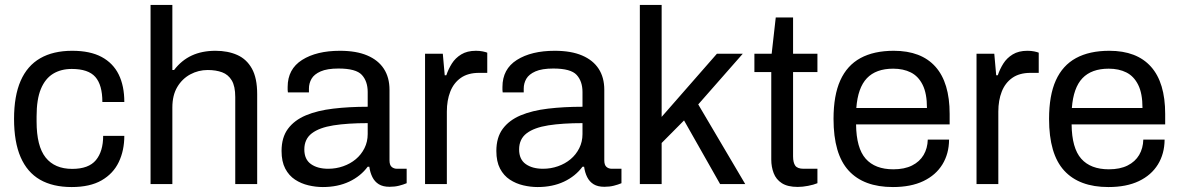

<svg xmlns="http://www.w3.org/2000/svg" viewBox="-20 -743 4763 775"><path d="M269.3 12Q193.3 12 141.5 -17.7Q89.8 -47.5 63.2 -108.7Q36.7 -169.9 36.7 -263Q36.7 -355.7 63.3 -416.7Q89.9 -477.6 142.3 -507.8Q194.7 -538 271.6 -538Q343.9 -538 390.2 -513.1Q436.5 -488.2 459.2 -442.2Q481.8 -396.2 481.8 -331.3H393.2Q393.2 -400.1 364.8 -432.4Q336.4 -464.7 269.6 -464.7Q226.3 -464.7 194.3 -445.3Q162.4 -425.8 145 -383.9Q127.7 -342.1 127.7 -273.1V-252.3Q127.7 -153.1 164.2 -107.2Q200.8 -61.3 271.4 -61.3Q337.9 -61.3 367.2 -96.7Q396.4 -132.1 396.4 -194.7H481.8Q481.8 -135.6 459.4 -88.8Q437.1 -42.1 390.1 -15Q343.1 12 269.3 12Z M587.7 0V-723H675.7V-460.5H682.7Q712.8 -499.8 754.1 -518.9Q795.3 -538 849.9 -538Q899.9 -538 937.7 -521.1Q975.5 -504.3 996.8 -466.1Q1018.1 -428 1018.1 -363.3V0H929.6V-351.4Q929.6 -394.8 915.5 -418.4Q901.5 -441.9 876.6 -451.2Q851.6 -460.4 818.4 -460.4Q780.8 -460.4 748.1 -442.8Q715.4 -425.2 695.5 -391.7Q675.7 -358.2 675.7 -309.2V0Z M1282.9 12Q1254.5 12 1225.1 5.1Q1195.6 -1.8 1171 -17.9Q1146.3 -34.1 1131.4 -62.4Q1116.5 -90.8 1116.5 -133.7Q1116.5 -188.2 1142.3 -223Q1168.1 -257.8 1214.6 -277.4Q1261.1 -296.9 1325.1 -304.5Q1389 -312.1 1464.2 -312.1V-371.6Q1464.2 -414.8 1440.6 -440.6Q1417 -466.4 1346.4 -466.4Q1300.6 -466.4 1274.3 -454.8Q1248.1 -443.3 1237.5 -425Q1227 -406.7 1227 -385.4V-370H1142.1Q1141.1 -375 1141.1 -380Q1141.1 -385 1141.1 -392Q1141.1 -464.1 1199.4 -501.1Q1257.7 -538 1352.2 -538Q1418.3 -538 1462.5 -519.1Q1506.7 -500.3 1529.4 -465.4Q1552.2 -430.4 1552.2 -380.6V-95.9Q1552.2 -76.9 1560.9 -69.4Q1569.6 -61.8 1582.6 -61.8H1621.5V-3.5Q1607.8 2.3 1590.7 6.6Q1573.5 11 1552.4 11Q1525.9 11 1509.1 0.7Q1492.3 -9.7 1483.1 -28.2Q1473.9 -46.7 1470.7 -70.1H1464.2Q1435.9 -31.7 1389.5 -9.8Q1343.1 12 1282.9 12ZM1304.8 -61.8Q1336.6 -61.8 1365.4 -72Q1394.2 -82.1 1416.1 -100.4Q1438 -118.7 1451.1 -144.7Q1464.2 -170.7 1464.2 -201.8V-246Q1383.5 -246 1326.2 -237Q1268.9 -227.9 1238.6 -204.8Q1208.4 -181.6 1208.4 -139.7Q1208.4 -99.8 1235 -80.8Q1261.6 -61.8 1304.8 -61.8Z M1695.7 0V-526H1767.4L1775.1 -439.3H1781.6Q1789.8 -463.9 1803.8 -486.3Q1817.8 -508.7 1841.8 -523.4Q1865.7 -538 1901 -538Q1916.1 -538 1928.4 -535.5Q1940.8 -532.9 1946.8 -530.4V-448.9H1914Q1868.8 -448.9 1840 -428.6Q1811.3 -408.3 1797.5 -373.1Q1783.7 -337.9 1783.7 -292.6V0Z M2149.9 12Q2121.5 12 2092.1 5.1Q2062.6 -1.8 2038 -17.9Q2013.3 -34.1 1998.4 -62.4Q1983.5 -90.8 1983.5 -133.7Q1983.5 -188.2 2009.3 -223Q2035.1 -257.8 2081.6 -277.4Q2128.1 -296.9 2192.1 -304.5Q2256 -312.1 2331.2 -312.1V-371.6Q2331.2 -414.8 2307.6 -440.6Q2284 -466.4 2213.4 -466.4Q2167.6 -466.4 2141.3 -454.8Q2115.1 -443.3 2104.5 -425Q2094 -406.7 2094 -385.4V-370H2009.1Q2008.1 -375 2008.1 -380Q2008.1 -385 2008.1 -392Q2008.1 -464.1 2066.4 -501.1Q2124.7 -538 2219.2 -538Q2285.3 -538 2329.5 -519.1Q2373.7 -500.3 2396.4 -465.4Q2419.2 -430.4 2419.2 -380.6V-95.9Q2419.2 -76.9 2427.9 -69.4Q2436.6 -61.8 2449.6 -61.8H2488.5V-3.5Q2474.8 2.3 2457.7 6.6Q2440.5 11 2419.4 11Q2392.9 11 2376.1 0.7Q2359.3 -9.7 2350.1 -28.2Q2340.9 -46.7 2337.7 -70.1H2331.2Q2302.9 -31.7 2256.5 -9.8Q2210.1 12 2149.9 12ZM2171.8 -61.8Q2203.6 -61.8 2232.4 -72Q2261.2 -82.1 2283.1 -100.4Q2305 -118.7 2318.1 -144.7Q2331.2 -170.7 2331.2 -201.8V-246Q2250.5 -246 2193.2 -237Q2135.9 -227.9 2105.6 -204.8Q2075.4 -181.6 2075.4 -139.7Q2075.4 -99.8 2102 -80.8Q2128.6 -61.8 2171.8 -61.8Z M2562.7 0V-723H2650.7V-271.2L2873.7 -526H2978.1L2798.4 -321.5L2988.1 0H2886.7L2741.1 -256.9L2650.7 -165.8V0Z M3200.1 11.5Q3159.3 11.5 3135.9 -3.6Q3112.5 -18.7 3102.9 -44.2Q3093.2 -69.6 3093.2 -98.9V-452.2H3025.1V-526H3094.8L3111.3 -672.5H3181.2V-526H3279.5V-452.2H3181.2V-111.8Q3181.2 -86.6 3190.1 -74.2Q3199.1 -61.8 3223.8 -61.8H3279.5V-3.5Q3264.1 2.9 3241.6 7.2Q3219.2 11.5 3200.1 11.5Z M3584.1 12Q3466.2 12 3405.4 -54.5Q3344.5 -121 3344.5 -263Q3344.5 -358 3371.8 -418.5Q3399.1 -479 3453.2 -508.5Q3507.4 -538 3587.7 -538Q3698.5 -538 3755.9 -473.7Q3813.2 -409.5 3813.2 -283.2V-240.8H3435.5Q3436.5 -145.2 3474.3 -102.4Q3512.1 -59.6 3586 -59.6Q3630.8 -59.6 3661.5 -75Q3692.2 -90.4 3708.1 -117.4Q3724 -144.5 3724.9 -179.4H3810.9Q3810.5 -122.5 3783.9 -79.2Q3757.3 -36 3707.1 -12Q3656.9 12 3584.1 12ZM3436.5 -307.1H3721.6Q3721.6 -365.8 3704.2 -400.6Q3686.9 -435.4 3656.5 -450.6Q3626.2 -465.8 3585.4 -465.8Q3515.9 -465.8 3479.2 -427.3Q3442.6 -388.8 3436.5 -307.1Z M3921.7 0V-526H3993.4L4001.1 -439.3H4007.6Q4015.8 -463.9 4029.8 -486.3Q4043.8 -508.7 4067.8 -523.4Q4091.7 -538 4127 -538Q4142.1 -538 4154.4 -535.5Q4166.8 -532.9 4172.8 -530.4V-448.9H4140Q4094.8 -448.9 4066 -428.6Q4037.3 -408.3 4023.5 -373.1Q4009.7 -337.9 4009.7 -292.6V0Z M4454.1 12Q4336.2 12 4275.4 -54.5Q4214.5 -121 4214.5 -263Q4214.5 -358 4241.8 -418.5Q4269.1 -479 4323.2 -508.5Q4377.4 -538 4457.7 -538Q4568.5 -538 4625.9 -473.7Q4683.2 -409.5 4683.2 -283.2V-240.8H4305.5Q4306.5 -145.2 4344.3 -102.4Q4382.1 -59.6 4456 -59.6Q4500.8 -59.6 4531.5 -75Q4562.2 -90.4 4578.1 -117.4Q4594 -144.5 4594.9 -179.4H4680.9Q4680.5 -122.5 4653.9 -79.2Q4627.3 -36 4577.1 -12Q4526.9 12 4454.1 12ZM4306.5 -307.1H4591.6Q4591.6 -365.8 4574.2 -400.6Q4556.9 -435.4 4526.5 -450.6Q4496.2 -465.8 4455.4 -465.8Q4385.9 -465.8 4349.2 -427.3Q4312.6 -388.8 4306.5 -307.1Z"/></svg>

Font: Archivo Variable SemiBold
Style: Regular
Weight: 600
Designer: Hector Gatti
Foundry: Omnibus-Type
Version: Version 2.001